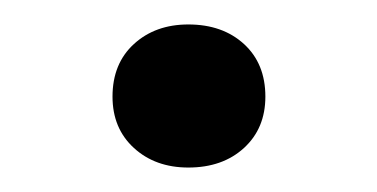

<svg xmlns="http://www.w3.org/2000/svg" viewBox="-20 -409 308 157"><path d="M134 -272Q107 -272 89.5 -288Q72 -304 72 -330Q72 -357 89.5 -373Q107 -389 134 -389Q162 -389 179.5 -373Q197 -357 197 -330Q197 -304 179.5 -288Q162 -272 134 -272Z"/></svg>

Font: Roboto Serif 20pt ExtraLight
Style: Regular
Weight: 250
Version: Version 1.008